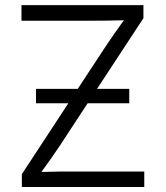

<svg xmlns="http://www.w3.org/2000/svg" viewBox="-20 -748 662 768"><path d="M67.4 0H557.1V-62H290C241.7 -62 193.8 -62 145.5 -60.1C170.9 -94.7 195.8 -129.9 219.2 -165L330.6 -335H497.1V-392.6H368.2L553.7 -675.3V-727.5H65.9V-665H328.1C377 -665 426.8 -665.5 475.6 -667C451.2 -633.3 426.8 -599.1 404.3 -564.9L291 -392.6H124V-335H253.4L67.4 -51.3Z"/></svg>

Font: Raveo Light
Style: Regular
Weight: 300
Designer: Jakub Foglar, Rasmus Andersson (Inter)
Foundry: Jakubfoglar.com
Version: Version 1.100;Glyphs 3.2.3 (3260)